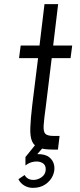

<svg xmlns="http://www.w3.org/2000/svg" viewBox="-20 -720 386 928"><path d="M136 -213 164 -439H72L80 -500H171L195 -700H261L237 -500H329L321 -439H230L202 -210Q193 -146 191 -114.5Q189 -83 199.5 -73Q210 -63 239 -63H268L260 3H237Q194 3 169.5 -5.5Q145 -14 135 -37Q125 -60 126.5 -102.5Q128 -145 136 -213ZM139 188Q116 188 97 176.5Q78 165 69 146L99 126Q108 142 124 147Q140 152 157.5 147.5Q175 143 187.5 131Q200 119 201 100Q202 77 185 67.5Q168 58 144.5 61.5Q121 65 103 80V39L159 -30L197 -17L160 25Q198 24 218 40Q238 56 242 80.5Q246 105 235 129.5Q224 154 199.5 171Q175 188 139 188Z"/></svg>

Font: Kulim Park Light
Style: Italic
Weight: 300
Italic angle: -8°
Designer: Noponies / Dale Sattler
Foundry: Noponies
Version: Version 1.000; ttfautohint (v1.8.3)